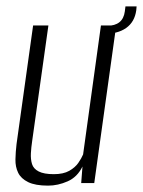

<svg xmlns="http://www.w3.org/2000/svg" viewBox="-20 -575 449 603"><path d="M131 8Q91 8 68.5 -3Q46 -14 37 -32.5Q28 -51 28.5 -74.5Q29 -98 32 -123L84 -495H132L81 -132Q78 -112 77 -93.5Q76 -75 80.5 -60Q85 -45 101.5 -36.5Q118 -28 149 -28Q179 -28 197.5 -38.5Q216 -49 226 -63.5Q236 -78 241 -90L297 -495H345L276 0H235L239 -52Q223 -19 192.5 -5.5Q162 8 131 8ZM305 -469V-494H316Q366 -494 372 -539L374 -555H409L408 -543Q403 -506 376 -487Q349 -468 305 -469Z"/></svg>

Font: Alumni Sans Light
Style: Italic
Weight: 300
Italic angle: -8°
Version: Version 1.016